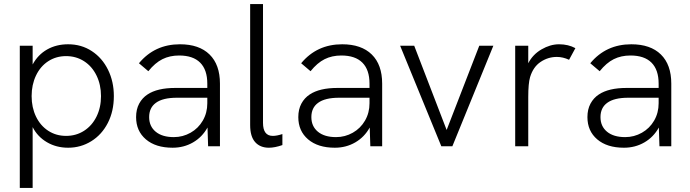

<svg xmlns="http://www.w3.org/2000/svg" viewBox="-20 -717 3382 941"><path d="M77 -493H140V-401Q166 -449 211 -474.5Q256 -500 314 -500Q379 -500 430 -466.5Q481 -433 509.5 -375Q538 -317 538 -246Q538 -172 508.5 -114.5Q479 -57 427.5 -25Q376 7 314 7Q256 7 210 -20Q164 -47 140 -94V204H77ZM475 -246Q475 -302 453 -347Q431 -392 392 -417Q353 -442 304 -442Q255 -442 216.5 -417Q178 -392 156.5 -347Q135 -302 135 -246Q135 -190 156.5 -145.5Q178 -101 216.5 -76Q255 -51 304 -51Q353 -51 392 -76Q431 -101 453 -145.5Q475 -190 475 -246Z M997 -92Q971 -45 926 -19Q881 7 826 7Q743 7 695 -34Q647 -75 647 -143Q647 -181 662 -209Q677 -237 703 -254Q751 -286 839 -286H996V-307Q996 -375 961 -410Q926 -445 858 -445Q812 -445 776 -427Q740 -409 707 -368L661 -407Q738 -500 862 -500Q956 -500 1007 -450Q1058 -400 1058 -307V0H1000ZM832 -45Q876 -45 914 -66.5Q952 -88 974 -126Q996 -164 996 -211V-238H847Q778 -238 744 -213Q711 -189 711 -143Q711 -98 743 -71.5Q775 -45 832 -45Z M1206 -104V-697H1269V-115Q1269 -51 1317 -51Q1337 -51 1364 -60V-6Q1327 7 1298 7Q1255 7 1230.5 -20.5Q1206 -48 1206 -104Z M1792 -92Q1766 -45 1721 -19Q1676 7 1621 7Q1538 7 1490 -34Q1442 -75 1442 -143Q1442 -181 1457 -209Q1472 -237 1498 -254Q1546 -286 1634 -286H1791V-307Q1791 -375 1756 -410Q1721 -445 1653 -445Q1607 -445 1571 -427Q1535 -409 1502 -368L1456 -407Q1533 -500 1657 -500Q1751 -500 1802 -450Q1853 -400 1853 -307V0H1795ZM1627 -45Q1671 -45 1709 -66.5Q1747 -88 1769 -126Q1791 -164 1791 -211V-238H1642Q1573 -238 1539 -213Q1506 -189 1506 -143Q1506 -98 1538 -71.5Q1570 -45 1627 -45Z M1941 -493H2010L2169 -80L2329 -493H2398L2197 0H2143Z M2505 -493H2569V-407Q2591 -450 2634 -475Q2677 -500 2720 -500Q2765 -500 2800 -481L2769 -424Q2739 -438 2709 -438Q2666 -438 2629.5 -413.5Q2593 -389 2578 -339Q2569 -309 2569 -241V0H2505Z M3209 -92Q3183 -45 3138 -19Q3093 7 3038 7Q2955 7 2907 -34Q2859 -75 2859 -143Q2859 -181 2874 -209Q2889 -237 2915 -254Q2963 -286 3051 -286H3208V-307Q3208 -375 3173 -410Q3138 -445 3070 -445Q3024 -445 2988 -427Q2952 -409 2919 -368L2873 -407Q2950 -500 3074 -500Q3168 -500 3219 -450Q3270 -400 3270 -307V0H3212ZM3044 -45Q3088 -45 3126 -66.5Q3164 -88 3186 -126Q3208 -164 3208 -211V-238H3059Q2990 -238 2956 -213Q2923 -189 2923 -143Q2923 -98 2955 -71.5Q2987 -45 3044 -45Z"/></svg>

Font: Hanken Grotesk Light
Style: Regular
Weight: 300
Designer: Alfredo Marco Pradil
Foundry: Hanken Design Co.
Version: Version 3.014